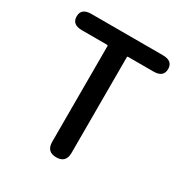

<svg xmlns="http://www.w3.org/2000/svg" viewBox="-171 -867 951 998"><g transform="rotate(30 305.0 -368.5)"><path d="M305 0Q247 0 247 -60V-634Q247 -639 242 -639H91Q31 -639 31 -688Q31 -737 91 -737H520Q580 -737 580 -688Q580 -639 520 -639H368Q363 -639 363 -634V-60Q363 0 305 0Z"/></g></svg>

Font: Resource Han Rounded KR Medium
Style: Regular
Weight: 500
Designer: Cyano Hao (round all glyphs); Ryoko NISHIZUKA 西塚涼子 (kana, bopomofo & ideographs); Paul D. Hunt (Latin, Greek & Cyrillic)
Foundry: Cyano Hao
Version: 0.990